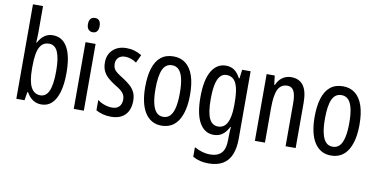

<svg xmlns="http://www.w3.org/2000/svg" viewBox="-89 -1020 2997 1521"><g transform="rotate(10 1410.0 -260.0)"><path d="M146 -543Q146 -527 145 -508Q144 -489 143 -466H147Q169 -507 198 -526.5Q227 -546 264 -546Q341 -546 381 -475.5Q421 -405 421 -269Q421 -180 403 -117.5Q385 -55 351 -22.5Q317 10 267 10Q229 10 199.5 -9Q170 -28 147 -68H142L131 0H65V-760H146ZM246 -475Q206 -475 184 -449Q162 -423 154 -378Q146 -333 146 -276V-257Q146 -157 171 -108.5Q196 -60 247 -60Q293 -60 315.5 -111Q338 -162 338 -270Q338 -372 316 -423.5Q294 -475 246 -475Z M608 -537V0H527V-537ZM569 -739Q592 -739 603.5 -724Q615 -709 615 -681Q615 -654 603.5 -639Q592 -624 569 -624Q547 -624 534 -639Q521 -654 521 -681Q521 -710 533.5 -724.5Q546 -739 569 -739Z M980 -144Q980 -95 962 -60.5Q944 -26 910 -8Q876 10 828 10Q791 10 760 1.5Q729 -7 706 -20V-104Q728 -86 760 -74.5Q792 -63 825 -63Q860 -63 880 -83.5Q900 -104 900 -141Q900 -162 892 -178.5Q884 -195 866 -210Q848 -225 818 -242Q785 -263 759.5 -285Q734 -307 720 -336Q706 -365 706 -406Q706 -470 747.5 -508.5Q789 -547 856 -547Q891 -547 921 -538Q951 -529 979 -512L949 -447Q928 -461 905 -469.5Q882 -478 857 -478Q823 -478 803.5 -459Q784 -440 784 -408Q784 -387 792 -371Q800 -355 819 -340.5Q838 -326 869 -307Q902 -286 927 -264Q952 -242 966 -213.5Q980 -185 980 -144Z M1415 -269Q1415 -206 1404 -155Q1393 -104 1371 -67Q1349 -30 1314.5 -10Q1280 10 1233 10Q1188 10 1154.5 -10Q1121 -30 1098.5 -66.5Q1076 -103 1065 -154.5Q1054 -206 1054 -269Q1054 -358 1073.5 -420Q1093 -482 1133 -514.5Q1173 -547 1235 -547Q1292 -547 1332.5 -515.5Q1373 -484 1394 -422.5Q1415 -361 1415 -269ZM1137 -269Q1137 -201 1147.5 -154.5Q1158 -108 1179.5 -84.5Q1201 -61 1235 -61Q1269 -61 1290.5 -84Q1312 -107 1322.5 -153.5Q1333 -200 1333 -269Q1333 -338 1322.5 -384Q1312 -430 1290.5 -453Q1269 -476 1235 -476Q1183 -476 1160 -424.5Q1137 -373 1137 -269Z M1656 -547Q1694 -547 1722.5 -528Q1751 -509 1773 -466H1778L1787 -537H1855V6Q1855 80 1834 132.5Q1813 185 1768 212.5Q1723 240 1652 240Q1615 240 1584.5 232.5Q1554 225 1525 209V132Q1559 150 1589.5 159Q1620 168 1650 168Q1712 168 1743 135.5Q1774 103 1774 25V9Q1774 -8 1775 -29.5Q1776 -51 1778 -75H1774Q1752 -32 1723 -11Q1694 10 1653 10Q1580 10 1539.5 -60Q1499 -130 1499 -266Q1499 -406 1541 -476.5Q1583 -547 1656 -547ZM1673 -475Q1642 -475 1621.5 -451Q1601 -427 1591.5 -380.5Q1582 -334 1582 -265Q1582 -159 1605 -110Q1628 -61 1676 -61Q1700 -61 1718.5 -72.5Q1737 -84 1749 -107Q1761 -130 1767.5 -164.5Q1774 -199 1774 -245V-270Q1774 -341 1763.5 -386.5Q1753 -432 1730.5 -453.5Q1708 -475 1673 -475Z M2181 -547Q2246 -547 2279 -502Q2312 -457 2312 -364V0H2231V-348Q2231 -411 2215 -443Q2199 -475 2163 -475Q2111 -475 2088 -429Q2065 -383 2065 -279V0H1984V-537H2049L2058 -464H2063Q2075 -491 2092.5 -509.5Q2110 -528 2133 -537.5Q2156 -547 2181 -547Z M2778 -269Q2778 -206 2767 -155Q2756 -104 2734 -67Q2712 -30 2677.5 -10Q2643 10 2596 10Q2551 10 2517.5 -10Q2484 -30 2461.5 -66.5Q2439 -103 2428 -154.5Q2417 -206 2417 -269Q2417 -358 2436.5 -420Q2456 -482 2496 -514.5Q2536 -547 2598 -547Q2655 -547 2695.5 -515.5Q2736 -484 2757 -422.5Q2778 -361 2778 -269ZM2500 -269Q2500 -201 2510.5 -154.5Q2521 -108 2542.5 -84.5Q2564 -61 2598 -61Q2632 -61 2653.5 -84Q2675 -107 2685.5 -153.5Q2696 -200 2696 -269Q2696 -338 2685.5 -384Q2675 -430 2653.5 -453Q2632 -476 2598 -476Q2546 -476 2523 -424.5Q2500 -373 2500 -269Z"/></g></svg>

Font: Noto Sans ExtraCondensed
Style: Regular
Weight: 400
Width: 2
Designer: Monotype Design Team
Foundry: Monotype Imaging Inc.
Version: Version 2.013